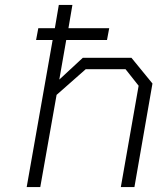

<svg xmlns="http://www.w3.org/2000/svg" viewBox="-20 -757 647 777"><path d="M88 0 193 -595H126L135 -643H202L218 -737H273L257 -643H422L413 -595H248L220 -435L315 -523H512L597 -419L524 0H469L541 -410L488 -477H327L209 -373L143 0Z"/></svg>

Font: Tomorrow Light
Style: Italic
Weight: 300
Italic angle: -10°
Designer: Tony de Marco, Monica Rizzolli
Foundry: Just in Type
Version: Version 2.002